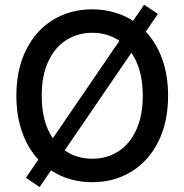

<svg xmlns="http://www.w3.org/2000/svg" viewBox="-20 -756 775 807"><path d="M88.9 -8.8 141.1 -85.4Q96.7 -133.3 72.8 -201.4Q48.8 -269.5 48.8 -353.5Q48.8 -464.4 89.8 -546.6Q130.9 -628.9 203.4 -672.9Q275.9 -716.8 368.2 -716.8Q415.5 -716.8 459 -704.3Q502.4 -691.9 539.6 -668.5L585.9 -736.3L643.6 -697.3L592.8 -623Q637.7 -575.2 662.1 -506.8Q686.5 -438.5 686.5 -353.5Q686.5 -243.2 645.5 -160.9Q604.5 -78.6 532 -34.4Q459.5 9.8 368.2 9.8Q269.5 9.8 194.3 -40L146.5 30.3ZM532.2 -534.2 252 -124Q301.3 -88.9 368.2 -88.9Q429.2 -88.9 477.3 -119.6Q525.4 -150.4 552.7 -210.2Q580.1 -270 580.1 -353.5Q580.1 -464.8 532.2 -534.2ZM202.1 -174.8 481.9 -584.5Q432.6 -618.2 368.2 -618.2Q306.6 -618.2 258.3 -587.4Q210 -556.6 182.6 -497.1Q155.3 -437.5 155.3 -353.5Q155.3 -243.2 202.1 -174.8Z"/></svg>

Font: WEMIX Pretendard Medium
Style: Regular
Weight: 500
Designer: Base glyphs from Inter by Rasmus Andersson; Hangeul glyphs from Noto Sans CJK(Source Han Sans) by Jang Soo-young and Kan
Foundry: Kil Hyung-jin
Version: Version 1.000